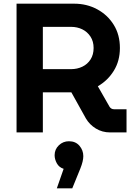

<svg xmlns="http://www.w3.org/2000/svg" viewBox="-20 -720 723 1044"><path d="M70 0V-700H383Q452 -700 508.5 -669.5Q565 -639 598.5 -585Q632 -531 632 -459Q632 -389 599 -335.5Q566 -282 512 -251L576 -139Q580 -133 586 -129.5Q592 -126 600 -126H668V0H578Q536 0 501.5 -21Q467 -42 447 -76L368 -218Q359 -218 349.5 -218Q340 -218 331 -218H213V0ZM213 -344H366Q400 -344 428 -357.5Q456 -371 472.5 -397Q489 -423 489 -459Q489 -495 472 -521Q455 -547 427.5 -560.5Q400 -574 366 -574H213ZM289 304 326 198Q301 190 289 168Q277 146 277 124Q277 92 300 70Q323 48 355 48Q391 48 412 72.5Q433 97 433 129Q433 156 417 196L373 304Z"/></svg>

Font: MuseoModerno Thin SemiBold
Style: Regular
Weight: 600
Version: Version 1.003